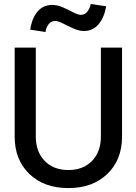

<svg xmlns="http://www.w3.org/2000/svg" viewBox="-20 -939 690 971"><path d="M210 -776.9 132.8 -789.1Q141.6 -847.7 170.2 -880.9Q198.7 -914.1 244.1 -914.1Q270.5 -914.1 299.1 -901.4Q327.6 -888.7 351.3 -876.2Q375 -863.8 389.2 -863.8Q408.2 -863.8 421.1 -879.4Q434.1 -895 439 -918.9L517.1 -907.2Q506.8 -849.1 477.8 -815.7Q448.7 -782.2 404.8 -782.2Q379.9 -782.2 351.6 -794.9Q323.2 -807.6 298.6 -820.3Q273.9 -833 258.8 -833Q239.3 -833 226.6 -817.4Q213.9 -801.8 210 -776.9ZM326.2 12.2Q202.6 12.2 128.4 -59.3Q54.2 -130.9 54.2 -248V-698.2H161.1V-248Q161.1 -171.4 206.1 -125.2Q251 -79.1 326.2 -79.1Q400.4 -79.1 445.3 -125.2Q490.2 -171.4 490.2 -248V-698.2H597.2V-248Q597.2 -130.9 522.7 -59.3Q448.2 12.2 326.2 12.2Z"/></svg>

Font: Azeret Mono
Style: Regular
Weight: 400
Designer: Martin Vácha
Foundry: Displaay
Version: Version 1.002